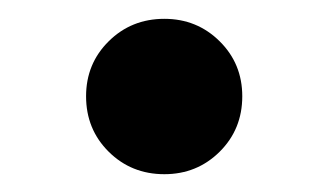

<svg xmlns="http://www.w3.org/2000/svg" viewBox="-20 -449 354 207"><path d="M157.2 -261.2Q121.6 -261.2 97.2 -285.4Q72.8 -309.6 72.8 -345.2Q72.8 -380.4 97.2 -404.5Q121.6 -428.7 157.2 -428.7Q192.4 -428.7 216.8 -404.5Q241.2 -380.4 241.2 -345.2Q241.2 -309.6 216.8 -285.4Q192.4 -261.2 157.2 -261.2Z"/></svg>

Font: Inter 18pt
Style: Bold
Weight: 700
Designer: Rasmus Andersson
Foundry: rsms
Version: Version 4.001;git-66647c0bb